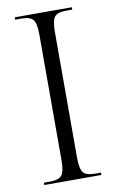

<svg xmlns="http://www.w3.org/2000/svg" viewBox="-83 -760 487 805"><g transform="rotate(-10 161.0 -357.0)"><path d="M39 0V-10H66Q102 -10 115 -26Q128 -42 128 -89V-626Q128 -673 115 -688.5Q102 -704 66 -704H39V-714H282V-704H257Q219 -704 206.5 -688Q194 -672 194 -624V-89Q194 -42 206.5 -26Q219 -10 257 -10H282V0Z"/></g></svg>

Font: Noto Serif Display SemiCondensed Light
Style: Regular
Weight: 300
Width: 4
Designer: Monotype Design Team
Foundry: Monotype Imaging Inc.
Version: Version 2.009